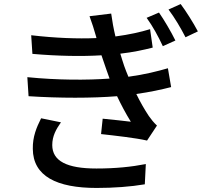

<svg xmlns="http://www.w3.org/2000/svg" viewBox="-20 -870 1040 948"><path d="M765 -808 704 -782C735 -739 760 -693 784 -642L846 -670C825 -713 789 -774 765 -808ZM872 -850 812 -823C844 -780 870 -736 896 -686L957 -715C935 -757 897 -817 872 -850ZM454 -691C455 -688 456 -685 456 -682C363 -678 254 -682 134 -696L140 -604C266 -593 385 -591 481 -597C488 -576 496 -553 505 -527C510 -512 516 -497 521 -482C409 -474 265 -474 115 -489L121 -395C273 -385 436 -385 558 -395C578 -353 600 -311 626 -269C596 -273 535 -279 487 -284L479 -208C550 -200 650 -189 706 -176L755 -250C739 -265 727 -280 715 -297C693 -330 672 -367 653 -406C719 -415 778 -428 825 -440L809 -533C761 -519 695 -502 614 -491C606 -510 599 -528 593 -545C587 -564 580 -584 574 -605C637 -612 691 -624 734 -635L721 -726C676 -712 618 -699 550 -690C541 -727 534 -766 529 -803L422 -790C434 -757 445 -724 454 -691ZM281 -266 183 -286C160 -240 141 -195 142 -135C143 0 260 58 457 58C541 58 625 52 695 40L700 -60C628 -46 550 -38 456 -38C310 -38 238 -75 238 -154C238 -198 257 -232 281 -266Z"/></svg>

Font: Noto Sans HK Medium
Style: Regular
Weight: 500
Designer: Ryoko NISHIZUKA 西塚涼子 (kana, bopomofo & ideographs); Paul D. Hunt (Latin, Greek & Cyrillic); Sandoll Communications 산돌커뮤니
Foundry: Adobe
Version: Version 2.002;hotconv 1.0.116;makeotfexe 2.5.65601